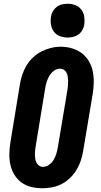

<svg xmlns="http://www.w3.org/2000/svg" viewBox="-20 -995 540 1023"><path d="M206 8Q175 8 146 1Q117 -6 94 -23Q71 -40 56 -65Q41 -90 35 -119Q29 -148 30 -178.5Q31 -209 36 -240L86 -545Q90 -571 98.5 -596.5Q107 -622 121 -645.5Q135 -669 155.5 -688.5Q176 -708 200.5 -720.5Q225 -733 251 -739.5Q277 -746 304 -746Q335 -746 363.5 -737.5Q392 -729 415 -712Q438 -695 453 -670Q468 -645 474 -616.5Q480 -588 479.5 -557Q479 -526 474 -495L423 -190Q419 -165 410.5 -139.5Q402 -114 388 -90.5Q374 -67 353.5 -47Q333 -27 308.5 -14.5Q284 -2 257.5 3Q231 8 206 8ZM209 -106Q226 -106 241.5 -117Q257 -128 266 -143.5Q275 -159 280 -175.5Q285 -192 288 -209L339 -514Q341 -526 342 -538Q343 -550 343 -562Q343 -574 341.5 -585Q340 -596 335 -606.5Q330 -617 320.5 -623Q311 -629 299 -629Q282 -629 267 -617.5Q252 -606 243 -591Q234 -576 229 -559.5Q224 -543 221 -526L171 -221Q169 -209 167.5 -197.5Q166 -186 166 -174Q166 -162 167.5 -150.5Q169 -139 174 -129Q179 -119 188 -112.5Q197 -106 209 -106ZM340 -795Q319 -795 299 -802.5Q279 -810 267 -826.5Q255 -843 251.5 -864Q248 -885 252 -907Q254 -922 262 -935.5Q270 -949 282.5 -958.5Q295 -968 310.5 -971.5Q326 -975 340 -975Q362 -975 381.5 -967.5Q401 -960 413.5 -943.5Q426 -927 429 -906Q432 -885 429 -863Q426 -848 418.5 -834.5Q411 -821 398 -811.5Q385 -802 370 -798.5Q355 -795 340 -795Z"/></svg>

Font: Iosevka Curly Slab HvObl
Style: Regular
Weight: 900
Italic angle: -9°
Monospace: yes
Designer: Belleve Invis
Foundry: Belleve Invis
Version: Version 11.1.0; ttfautohint (v1.8.3)